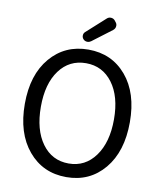

<svg xmlns="http://www.w3.org/2000/svg" viewBox="-101 -1034 944 1127"><g transform="rotate(10 370.5 -470.5)"><path d="M57.6 -369.1Q57.6 -543 144.5 -645Q231.4 -747.1 371.1 -747.1Q510.7 -747.1 597.2 -645Q683.6 -543 683.6 -369.1Q683.6 -194.3 597.2 -90.8Q510.7 12.7 371.1 12.7Q231.4 12.7 144.5 -90.8Q57.6 -194.3 57.6 -369.1ZM371.1 -68.4Q469.7 -68.4 529.3 -150.4Q588.9 -232.4 588.9 -369.1Q588.9 -505.9 529.3 -585.9Q469.7 -666 371.1 -666Q271.5 -666 212.4 -585.9Q153.3 -505.9 153.3 -368.7Q153.3 -231.4 212.4 -149.9Q271.5 -68.4 371.1 -68.4ZM377 -797.9Q367.2 -791 356.4 -791Q354.5 -791 353.5 -791Q339.8 -792 331.1 -801.8Q323.2 -810.5 323.2 -822.3Q323.2 -836.9 334 -845.7L444.3 -945.3Q454.1 -954.1 465.8 -954.1Q467.8 -954.1 468.8 -954.1Q483.4 -953.1 492.2 -942.4L499 -933.6Q506.8 -924.8 506.8 -913.1Q506.8 -896.5 493.2 -885.7Z"/></g></svg>

Font: Gen Jyuu GothicL Regular
Style: Regular
Weight: 400
Designer: [Source Han Sans]
Ryoko NISHIZUKA  (kana & ideographs); Paul D. Hunt (Latin, Greek & Cyrillic); Wenlong ZHANG  (bopomofo
Version: Version 1.002.20150607